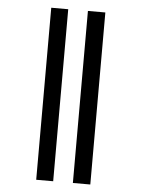

<svg xmlns="http://www.w3.org/2000/svg" viewBox="-54 -803 623 845"><g transform="rotate(5 257.5 -380.0)"><path d="M300 0V-760H377V0ZM138 0V-760H213V0Z"/></g></svg>

Font: Noto Serif Condensed SemiBold
Style: Regular
Weight: 600
Width: 3
Designer: Monotype Design Team
Foundry: Monotype Imaging Inc.
Version: Version 2.013